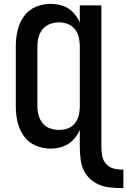

<svg xmlns="http://www.w3.org/2000/svg" viewBox="-20 -763 660 996"><path d="M620 213V117Q596 117 572.5 112Q549 107 532 89Q515 71 510.5 47.5Q506 24 506 0V-735H394V-647Q381 -676 358.5 -699.5Q336 -723 305 -733Q274 -743 242 -743Q202 -743 164.5 -727Q127 -711 103.5 -677.5Q80 -644 71 -604.5Q62 -565 62 -525V-210Q62 -170 71 -130.5Q80 -91 103.5 -57.5Q127 -24 164.5 -8Q202 8 242 8Q274 8 305 -2.5Q336 -13 358.5 -36Q381 -59 394 -89V0Q394 36 399.5 72.5Q405 109 425.5 139.5Q446 170 478.5 187.5Q511 205 547.5 209Q584 213 620 213ZM287 -89Q264 -89 241 -96.5Q218 -104 202.5 -122.5Q187 -141 180.5 -164Q174 -187 174 -210V-525Q174 -549 180.5 -572Q187 -595 202.5 -613Q218 -631 241 -639Q264 -647 287 -647Q310 -647 332 -638.5Q354 -630 368.5 -611.5Q383 -593 388.5 -570.5Q394 -548 394 -525V-210Q394 -187 388.5 -164.5Q383 -142 368.5 -123.5Q354 -105 332 -97Q310 -89 287 -89Z"/></svg>

Font: Iosevka Sparkle Semibold
Style: Regular
Weight: 600
Designer: Belleve Invis
Foundry: Belleve Invis
Version: Version 4.5.0; ttfautohint (v1.8.3)